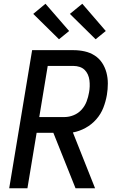

<svg xmlns="http://www.w3.org/2000/svg" viewBox="-20 -1002 640 1022"><path d="M29 0 151 -735H372Q402 -735 431 -728.5Q460 -722 484 -706.5Q508 -691 523.5 -667.5Q539 -644 546.5 -616Q554 -588 554 -557.5Q554 -527 549 -497Q543 -462 530 -428.5Q517 -395 492.5 -367Q468 -339 435 -321Q402 -303 368 -297L486 0H382L264 -295H175L126 0ZM189 -379H324Q348 -379 372.5 -389Q397 -399 414.5 -418.5Q432 -438 441 -462Q450 -486 454 -510Q457 -526 457.5 -542.5Q458 -559 456 -575Q454 -591 447.5 -605.5Q441 -620 430 -630.5Q419 -641 403.5 -646Q388 -651 372 -651H234ZM489 -793 352 -928 418 -982 543 -837ZM294 -793 157 -928 222 -982 348 -837Z"/></svg>

Font: Iosevka SS04 Medium Extended
Style: Italic
Weight: 500
Width: 7
Italic angle: -9°
Monospace: yes
Designer: Belleve Invis
Foundry: Belleve Invis
Version: Version 19.0.0; ttfautohint (v1.8.4)